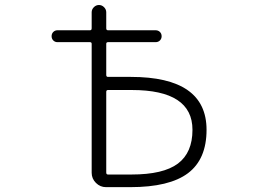

<svg xmlns="http://www.w3.org/2000/svg" viewBox="-20 -774 1040 772"><path d="M407.2 -472.7Q407.2 -464.8 414.1 -464.8H505.9Q810.5 -464.8 810.5 -252Q810.5 -133.8 735.8 -77.6Q661.1 -21.5 503.9 -21.5H406.2Q382.8 -21.5 365.7 -38.6Q348.6 -55.7 348.6 -79.1V-597.7Q348.6 -604.5 341.8 -604.5H210.9Q201.2 -604.5 194.3 -611.3Q187.5 -618.2 187.5 -628.4Q187.5 -638.7 194.3 -645.5Q201.2 -652.3 210.9 -652.3H341.8Q348.6 -652.3 348.6 -660.2V-724.6Q348.6 -736.3 357.4 -745.1Q366.2 -753.9 377.9 -753.9Q389.6 -753.9 398.4 -745.1Q407.2 -736.3 407.2 -724.6V-660.2Q407.2 -652.3 414.1 -652.3H605.5Q616.2 -652.3 623 -645.5Q629.9 -638.7 629.9 -628.4Q629.9 -618.2 623 -611.3Q616.2 -604.5 605.5 -604.5H414.1Q407.2 -604.5 407.2 -597.7ZM407.2 -80.1Q407.2 -72.3 414.1 -72.3H508.8Q636.7 -72.3 695.3 -116.2Q753.9 -160.2 753.9 -252Q753.9 -412.1 509.8 -412.1H414.1Q407.2 -412.1 407.2 -404.3Z"/></svg>

Font: Rounded Mgen+ 1m light
Style: Regular
Weight: 200
Designer: [Source Han Sans]
Ryoko NISHIZUKA  (kana & ideographs); Paul D. Hunt (Latin, Greek & Cyrillic); Wenlong ZHANG  (bopomofo
Version: Version 1.059.20150602